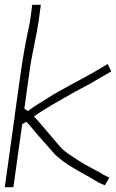

<svg xmlns="http://www.w3.org/2000/svg" viewBox="-24 -732 486 804"><path d="M111 -712 102 -645C101 -636 98 -625 95 -610C83 -554 73 -497 64 -436L39 -258L38 -257L39 -256L-4 52H32L69 -212L86 -222C96 -213 112 -194 134 -167L202 -90C218 -72 250 -47 301 -18C335 1 354 11 390 33L415 44L434 12L410 0C405 -3 399 -6 392 -11L367 -24C342 -38 317 -51 292 -68C271 -82 246 -97 230 -115L137 -224C130 -232 123 -239 118 -244C165 -278 224 -310 278 -341C316 -363 347 -376 383 -399L442 -433L427 -464L368 -429C298 -389 238 -361 172 -319C146 -302 117 -286 93 -267C92 -268 90 -269 88 -270L78 -277L100 -436C110 -508 128 -577 138 -645L147 -712Z"/></svg>

Font: Reckless Catfish
Style: It
Weight: 400
Foundry: Cannot Into Space Fonts
Version: Version 0.2894